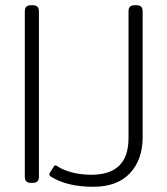

<svg xmlns="http://www.w3.org/2000/svg" viewBox="-20 -700 641 735"><path d="M75 -23V-657Q75 -680 98 -680H106Q129 -680 129 -657V-23Q129 0 106 0H98Q75 0 75 -23ZM176 -23Q165 -29 171 -39L185 -61Q188 -67 192 -67Q195 -67 199 -64Q223 -48 257.5 -39.5Q292 -31 329 -31Q401 -31 436.5 -66Q472 -101 472 -172V-657Q472 -680 495 -680H503Q526 -680 526 -657V-174Q526 -89 477.5 -37Q429 15 337 15Q238 15 176 -23Z"/></svg>

Font: Mitr ExtraLight
Style: Regular
Weight: 250
Designer: Thanarat Vachiruckul
Foundry: Cadson Demak Co.,Ltd.
Version: Version 1.000